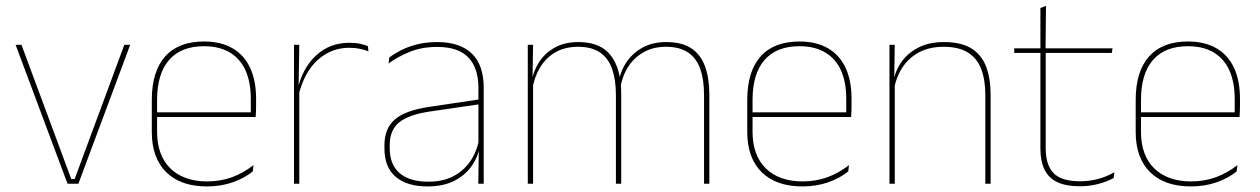

<svg xmlns="http://www.w3.org/2000/svg" viewBox="-20 -642 4405 671"><path d="M229 -16.5H241L414.5 -485.5H435L254 0H216L34.5 -485.5H55Z M703 9.5Q611.5 9.5 561 -40.2Q510.5 -90 510.5 -180.5V-292.5Q510.5 -392.5 557.2 -444.8Q604 -497 693 -497Q751.5 -497 792.2 -473.5Q833 -450 854 -405.2Q875 -360.5 875 -296.5V-279.5Q875 -268.5 874.8 -257.5Q874.5 -246.5 873.5 -233H856.5Q856.5 -250.5 856.5 -266.5Q856.5 -282.5 856.5 -296Q856.5 -355.5 837.8 -396.5Q819 -437.5 782.5 -459Q746 -480.5 693 -480.5Q613 -480.5 571 -432.5Q529 -384.5 529 -292.5V-243.5V-239.5V-181Q529 -140 540.8 -108Q552.5 -76 575 -53.8Q597.5 -31.5 630 -19.8Q662.5 -8 703.5 -8Q751 -8 791 -22.8Q831 -37.5 866 -65L863.5 -43Q834 -19 793 -4.8Q752 9.5 703 9.5ZM867 -233H519V-249.5H867Z M1023 -308.5 1013.5 -320.5 1019 -325Q1035.5 -402 1083.5 -447.2Q1131.5 -492.5 1201.5 -492.5Q1222.5 -492.5 1238.8 -489Q1255 -485.5 1266 -480.5L1267.5 -462.5Q1254.5 -468 1237.5 -471.5Q1220.5 -475 1200 -475Q1138.5 -475 1091.2 -433.2Q1044 -391.5 1023 -308.5ZM1026 0H1007.5V-485.5H1026L1023.5 -335L1026 -332.5Z M1670.5 0H1651.5L1653.5 -128L1652 -131.5V-292V-334.5Q1652 -404.5 1616.8 -441.2Q1581.5 -478 1508 -478Q1453.5 -478 1410.5 -460.2Q1367.5 -442.5 1338 -420L1340.5 -441Q1356 -453 1379.8 -465.5Q1403.5 -478 1435.8 -486.5Q1468 -495 1508 -495Q1549.5 -495 1580 -484.2Q1610.5 -473.5 1630.8 -453Q1651 -432.5 1660.8 -402.8Q1670.5 -373 1670.5 -335ZM1474.5 9.5Q1402 9.5 1362.8 -24.2Q1323.5 -58 1323.5 -123V-134.5Q1323.5 -192.5 1359.5 -224.2Q1395.5 -256 1480 -268.5L1661 -295.5L1661.5 -278.5L1483.5 -252.5Q1408.5 -241.5 1375.2 -214.5Q1342 -187.5 1342 -135.5V-124Q1342 -66.5 1376.8 -36.8Q1411.5 -7 1477 -7Q1529 -7 1566.2 -27.2Q1603.5 -47.5 1626 -82.2Q1648.5 -117 1655 -160.5L1664.5 -142H1658.5Q1654.5 -102.5 1632.5 -67.8Q1610.5 -33 1571 -11.8Q1531.5 9.5 1474.5 9.5Z M2459 0H2440.5V-310Q2440.5 -363 2427.5 -400.5Q2414.5 -438 2385.2 -458.2Q2356 -478.5 2307 -478.5Q2262.5 -478.5 2228.8 -459.2Q2195 -440 2174.2 -406.8Q2153.5 -373.5 2147.5 -331.5L2137 -351.5H2142Q2146.5 -389 2167.5 -421.8Q2188.5 -454.5 2224 -474.8Q2259.5 -495 2308 -495Q2363.5 -495 2396.5 -472.8Q2429.5 -450.5 2444.2 -409.2Q2459 -368 2459 -311ZM1843 0H1824.5V-485.5H1843L1841 -357.5H1843ZM2151 0H2132.5V-309.5Q2132.5 -362.5 2119.5 -400.2Q2106.5 -438 2077.5 -458.2Q2048.5 -478.5 2000 -478.5Q1954 -478.5 1920.2 -458.8Q1886.5 -439 1866.2 -404.2Q1846 -369.5 1839.5 -325L1829 -344H1836Q1840.5 -385 1860.5 -419.2Q1880.5 -453.5 1916 -474.2Q1951.5 -495 2001 -495Q2067.5 -495 2103.2 -460.8Q2139 -426.5 2148.5 -358Q2150 -346.5 2150.5 -336Q2151 -325.5 2151 -314Z M2784 9.5Q2692.5 9.5 2642 -40.2Q2591.5 -90 2591.5 -180.5V-292.5Q2591.5 -392.5 2638.2 -444.8Q2685 -497 2774 -497Q2832.5 -497 2873.2 -473.5Q2914 -450 2935 -405.2Q2956 -360.5 2956 -296.5V-279.5Q2956 -268.5 2955.8 -257.5Q2955.5 -246.5 2954.5 -233H2937.5Q2937.5 -250.5 2937.5 -266.5Q2937.5 -282.5 2937.5 -296Q2937.5 -355.5 2918.8 -396.5Q2900 -437.5 2863.5 -459Q2827 -480.5 2774 -480.5Q2694 -480.5 2652 -432.5Q2610 -384.5 2610 -292.5V-243.5V-239.5V-181Q2610 -140 2621.8 -108Q2633.5 -76 2656 -53.8Q2678.5 -31.5 2711 -19.8Q2743.5 -8 2784.5 -8Q2832 -8 2872 -22.8Q2912 -37.5 2947 -65L2944.5 -43Q2915 -19 2874 -4.8Q2833 9.5 2784 9.5ZM2948 -233H2600V-249.5H2948Z M3442 0H3423.5V-310Q3423.5 -363 3409.2 -400.5Q3395 -438 3363 -458.2Q3331 -478.5 3277.5 -478.5Q3228 -478.5 3191.2 -458.8Q3154.5 -439 3132.5 -404.2Q3110.5 -369.5 3103.5 -325L3094.5 -344H3100Q3104.5 -385 3126.2 -419.2Q3148 -453.5 3186.5 -474.2Q3225 -495 3278.5 -495Q3339 -495 3374.8 -472.8Q3410.5 -450.5 3426.2 -409.2Q3442 -368 3442 -311ZM3107 0H3088.5V-485.5H3107L3105 -358.5H3107Z M3754.5 9Q3706 9 3675.5 -5.2Q3645 -19.5 3630.5 -49Q3616 -78.5 3616 -123V-462.5H3634.5V-124.5Q3634.5 -65.5 3662 -37Q3689.5 -8.5 3755 -8.5Q3786 -8.5 3816.2 -16.2Q3846.5 -24 3874.5 -40L3872 -20Q3849 -7 3817.8 1Q3786.5 9 3754.5 9ZM3865.5 -457H3524.5V-473H3868ZM3634 -468H3616V-614L3635.5 -621.5Z M4141.5 9.5Q4050 9.5 3999.5 -40.2Q3949 -90 3949 -180.5V-292.5Q3949 -392.5 3995.8 -444.8Q4042.5 -497 4131.5 -497Q4190 -497 4230.8 -473.5Q4271.5 -450 4292.5 -405.2Q4313.5 -360.5 4313.5 -296.5V-279.5Q4313.5 -268.5 4313.2 -257.5Q4313 -246.5 4312 -233H4295Q4295 -250.5 4295 -266.5Q4295 -282.5 4295 -296Q4295 -355.5 4276.2 -396.5Q4257.5 -437.5 4221 -459Q4184.5 -480.5 4131.5 -480.5Q4051.5 -480.5 4009.5 -432.5Q3967.5 -384.5 3967.5 -292.5V-243.5V-239.5V-181Q3967.5 -140 3979.2 -108Q3991 -76 4013.5 -53.8Q4036 -31.5 4068.5 -19.8Q4101 -8 4142 -8Q4189.5 -8 4229.5 -22.8Q4269.5 -37.5 4304.5 -65L4302 -43Q4272.5 -19 4231.5 -4.8Q4190.5 9.5 4141.5 9.5ZM4305.5 -233H3957.5V-249.5H4305.5Z"/></svg>

Font: Anek Kannada Medium Thin
Style: Regular
Weight: 250
Version: Version 1.003